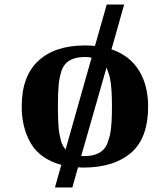

<svg xmlns="http://www.w3.org/2000/svg" viewBox="-20 -726 735 849"><path d="M529 -706 473 -508Q516 -493 546.5 -468.5Q577 -444 596.5 -411Q616 -378 625.5 -338.5Q635 -299 635 -255Q635 -115 559 -50Q483 15 348 15L325 14L300 103H223L251 3Q157 -23 116.5 -92Q76 -161 76 -255Q76 -389 149.5 -457Q223 -525 355 -525Q367 -525 378 -524.5Q389 -524 400 -523L452 -706ZM355 -474Q269 -474 250 -407Q247 -394 244 -381.5Q241 -369 239.5 -352.5Q238 -336 237 -313Q236 -290 236 -255Q236 -220 237 -197Q238 -174 239.5 -157.5Q241 -141 244 -128.5Q247 -116 250 -102Q256 -81 270 -65L385 -471Q372 -474 355 -474ZM355 -36Q431 -36 454 -90Q459 -104 463 -117Q467 -130 469.5 -148Q472 -166 473.5 -191.5Q475 -217 475 -255Q475 -293 473.5 -318Q472 -343 469.5 -361.5Q467 -380 463 -393.5Q459 -407 454 -420L451 -427L339 -36Z"/></svg>

Font: Cafe24 ClassicType
Style: Regular
Weight: 400
Designer: Cafe24 thkim, hmlim, mnelim & 4IR
Foundry: Cafe24
Version: Version 1.000